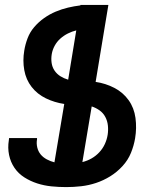

<svg xmlns="http://www.w3.org/2000/svg" viewBox="-20 -755 640 783"><path d="M250 8Q220 8 190 5Q160 2 132 -7Q104 -16 79.5 -31.5Q55 -47 39 -70.5Q23 -94 17 -123Q11 -152 16 -183L17 -192H131V-187Q128 -170 132 -153.5Q136 -137 146 -125Q156 -113 171 -105Q186 -97 202 -93L242 -331Q202 -337 167 -354Q132 -371 109 -400.5Q86 -430 79 -469Q72 -508 79 -549Q83 -574 92.5 -599Q102 -624 119.5 -644.5Q137 -665 159.5 -681Q182 -697 207 -707.5Q232 -718 257.5 -724Q283 -730 308 -733V-735H422L370 -421Q411 -415 446.5 -396.5Q482 -378 504.5 -346.5Q527 -315 532.5 -274Q538 -233 531 -191Q526 -161 514 -131.5Q502 -102 479.5 -77.5Q457 -53 429.5 -36Q402 -19 372 -9Q342 1 311 4.5Q280 8 250 8ZM258 -430 291 -631Q274 -627 257 -618.5Q240 -610 226 -597.5Q212 -585 203 -568.5Q194 -552 191 -534Q188 -516 190.5 -498.5Q193 -481 202.5 -467Q212 -453 226.5 -444Q241 -435 258 -430ZM316 -94Q336 -99 353.5 -109Q371 -119 385 -134Q399 -149 407.5 -167.5Q416 -186 419 -205Q422 -224 420 -243Q418 -262 409.5 -278Q401 -294 386.5 -304.5Q372 -315 354 -321Z"/></svg>

Font: Iosevka Extrabold Extended
Style: Italic
Weight: 800
Width: 7
Italic angle: -9°
Monospace: yes
Designer: Belleve Invis
Foundry: Belleve Invis
Version: Version 32.5.0; ttfautohint (v1.8.4)